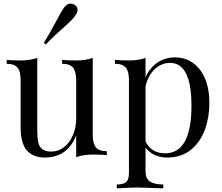

<svg xmlns="http://www.w3.org/2000/svg" viewBox="-20 -840 1202 1041"><path d="M393.1 -106Q345.7 14.2 221.7 14.2Q162.1 14.2 127 -22.9Q91.8 -60.1 91.8 -154.8V-405.8Q91.8 -452.1 75.2 -473.1Q58.6 -494.1 16.1 -494.1V-515.1Q47.4 -512.2 94.2 -512.2Q141.1 -512.2 182.1 -525.9V-132.8Q182.1 -94.7 186.5 -71.3Q196.3 -18.1 257.8 -18.1Q296.4 -18.1 327.1 -42Q357.9 -65.9 375.5 -107.4Q393.1 -148.9 393.1 -199.2V-405.8Q392.6 -452.1 376 -473.1Q359.4 -494.1 316.9 -494.1V-515.1Q348.6 -512.2 395.5 -512.2Q442.4 -512.2 482.9 -525.9V-107.9Q483.4 -61.5 500 -41Q516.6 -20.5 559.1 -20V1Q528.3 -2 480.5 -2Q432.6 -2 393.1 12.2ZM400.4 -785.2Q400.4 -756.8 335.9 -700.7Q271.5 -644.5 228.5 -599.1L217.8 -607.9Q249.5 -658.2 281.2 -718.8Q312.5 -779.3 328.1 -799.8Q343.8 -820.3 360.4 -820.3Q377 -820.3 388.7 -811Q400.4 -801.8 400.4 -785.2Z M875 -8.8Q1018.1 -8.8 1018.1 -267.1Q1018.1 -499 901.9 -499Q856.4 -499 820.6 -466.6Q784.7 -434.1 769 -372.6V-73.2Q800.8 -8.8 875 -8.8ZM613.3 181.2V160.2Q649.9 160.2 664.6 146.7Q679.2 133.3 679.2 98.1V-405.8Q679.2 -452.1 662.4 -473.1Q645.5 -494.1 603 -494.1V-515.1Q634.8 -512.2 681.6 -512.2Q728.5 -512.2 769 -525.9V-420.4Q791.5 -472.2 833.3 -500.5Q875 -528.8 928.7 -528.8Q982.4 -528.8 1024.7 -500Q1066.9 -471.2 1091.1 -414.8Q1115.2 -358.4 1115.2 -281.2Q1115.2 -204.1 1090.8 -137Q1066.4 -69.8 1014.9 -27.8Q963.4 14.2 886.2 14.2Q848.1 14.2 817.1 -0.7Q786.1 -15.6 769 -40V87.9Q769 128.4 793 144.3Q816.9 160.2 865.2 160.2V181.2Q751 176.8 721.7 176.8Q692.4 176.8 613.3 181.2Z"/></svg>

Font: PlayfairDisplay-Regular
Style: Regular
Weight: 400
Designer: Claus Eggers Sørensen
Foundry: Claus Eggers Sørensen
Version: Version 1.002;PS 001.002;hotconv 1.0.70;makeotf.lib2.5.58329